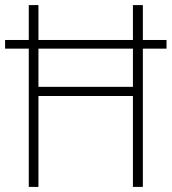

<svg xmlns="http://www.w3.org/2000/svg" viewBox="-20 -734 675 754"><path d="M93 0V-543H0V-577H93V-714H131V-577H502V-714H541V-577H634V-543H541V0H502V-357H131V0ZM131 -393H502V-543H131Z"/></svg>

Font: Noto Sans Hebrew SemiCondensed ExtraLight
Style: Regular
Weight: 200
Width: 4
Designer: Monotype Design Team
Foundry: Monotype Imaging Inc.
Version: Version 2.004; ttfautohint (v1.8.4.7-5d5b)